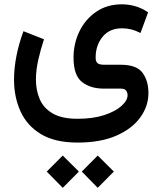

<svg xmlns="http://www.w3.org/2000/svg" viewBox="-20 -418 754 895"><path d="M435.5 307.1 510.7 381.8 435.5 457.5 361.3 381.8ZM272.5 307.1 347.7 381.8 272.5 457.5 197.8 381.8ZM341.8 246.6Q236.3 246.6 171.1 207.3Q106 168 75.7 101.3Q45.4 34.7 45.4 -46.4Q45.4 -100.6 56.9 -158.4Q68.4 -216.3 89.4 -272.5L185.1 -234.9Q169.4 -187.5 158.4 -139.2Q147.5 -90.8 147.5 -46.9Q147.5 2.9 165.3 44.4Q183.1 85.9 225.6 110.8Q268.1 135.7 341.8 135.7Q413.1 135.7 465.3 118.7Q517.6 101.6 546.1 75.9Q574.7 50.3 574.7 25.4Q574.7 13.7 567.9 4.4Q561 -4.9 543 -4.9H463.9Q401.4 -4.9 362.1 -35.9Q322.8 -66.9 322.8 -149.4Q322.8 -215.3 350.3 -272Q377.9 -328.6 428.7 -363.3Q479.5 -397.9 548.3 -397.9Q578.6 -397.9 610.1 -389.2Q641.6 -380.4 670.4 -360.4L634.8 -264.2Q612.3 -275.9 591.1 -281Q569.8 -286.1 548.8 -286.1Q490.7 -286.1 458.3 -246.6Q425.8 -207 425.8 -149.4Q425.8 -130.9 434.8 -123.5Q443.8 -116.2 464.8 -116.2H542.5Q616.7 -116.2 644.3 -78.9Q671.9 -41.5 671.9 16.1Q671.9 77.1 633.5 129.9Q595.2 182.6 521.7 214.6Q448.2 246.6 341.8 246.6Z"/></svg>

Font: Vazirmatn UI NL Medium
Style: Regular
Weight: 500
Designer: Saber Rastikerdar
Foundry: Saber Rastikerdar
Version: Version 33.003